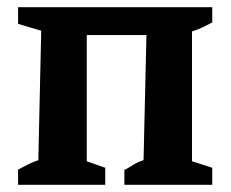

<svg xmlns="http://www.w3.org/2000/svg" viewBox="-20 -511 639 531"><path d="M30 0V-42Q43 -49 56 -55.5Q69 -62 86 -68L94 -426L30 -445V-491H567V-449Q554 -442 540.5 -435.5Q527 -429 511 -424V-65L567 -47V0H324V-41Q336 -47 348.5 -55Q361 -63 377 -68L385 -414H220V-65L271 -47V0Z"/></svg>

Font: Piazzolla 24pt
Style: Bold
Weight: 700
Designer: Juan Pablo del Peral
Foundry: Huerta Tipografica
Version: Version 2.005